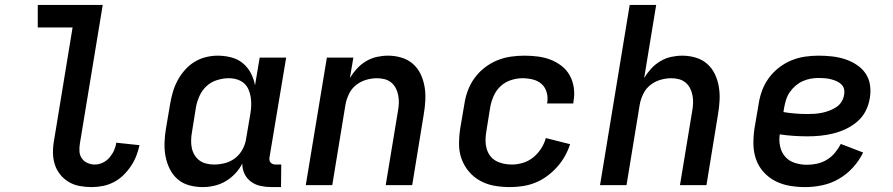

<svg xmlns="http://www.w3.org/2000/svg" viewBox="-20 -755 3640 783"><path d="M354 8Q329 8 304.5 3.5Q280 -1 259.5 -13.5Q239 -26 224.5 -44.5Q210 -63 203 -86Q196 -109 196 -134.5Q196 -160 201 -186L276 -643H134V-735H399L306 -171Q303 -154 304 -138Q305 -122 313.5 -109.5Q322 -97 336.5 -90.5Q351 -84 367 -84Q383 -84 399 -91.5Q415 -99 426.5 -112.5Q438 -126 445 -141.5Q452 -157 454 -173L549 -163Q544 -140 535.5 -118.5Q527 -97 513.5 -77Q500 -57 482.5 -40Q465 -23 443.5 -12Q422 -1 399 3.5Q376 8 354 8Z M807 8Q778 8 751 0.5Q724 -7 704 -24.5Q684 -42 672 -66.5Q660 -91 655 -118Q650 -145 651 -174Q652 -203 657 -232L674 -332Q678 -356 685 -380Q692 -404 704 -426.5Q716 -449 733.5 -469Q751 -489 773 -502.5Q795 -516 819.5 -522Q844 -528 868 -528Q896 -528 923 -521Q950 -514 970 -497.5Q990 -481 1002.5 -457.5Q1015 -434 1020 -407L1039 -520H1147L1079 -113Q1078 -107 1079 -101.5Q1080 -96 1083.5 -92Q1087 -88 1092.5 -86Q1098 -84 1104 -84H1127L1126 8H1088Q1065 8 1043.5 3.5Q1022 -1 1004.5 -13.5Q987 -26 977.5 -45.5Q968 -65 968 -88Q957 -66 939 -47Q921 -28 899.5 -15.5Q878 -3 854 2.5Q830 8 807 8ZM853 -84Q875 -84 898 -90Q921 -96 939.5 -110.5Q958 -125 969.5 -146.5Q981 -168 984 -191L1001 -291Q1004 -308 1004.5 -325Q1005 -342 1002.5 -358.5Q1000 -375 993.5 -390Q987 -405 975 -415.5Q963 -426 947 -431Q931 -436 913 -436Q890 -436 865.5 -428.5Q841 -421 822.5 -404Q804 -387 793.5 -363.5Q783 -340 779 -317L763 -217Q760 -201 759.5 -184.5Q759 -168 762 -152.5Q765 -137 773 -123.5Q781 -110 793 -101Q805 -92 820.5 -88Q836 -84 853 -84Z M1227 0 1313 -520H1421L1407 -437Q1419 -457 1435.5 -475Q1452 -493 1473 -505.5Q1494 -518 1517 -523Q1540 -528 1562 -528Q1591 -528 1617.5 -520Q1644 -512 1664 -494.5Q1684 -477 1695.5 -452.5Q1707 -428 1711.5 -401Q1716 -374 1714.5 -345.5Q1713 -317 1708 -288L1661 0H1553L1603 -303Q1606 -319 1606.5 -335Q1607 -351 1604 -366.5Q1601 -382 1594 -395.5Q1587 -409 1575.5 -418.5Q1564 -428 1549 -432Q1534 -436 1517 -436Q1496 -436 1473.5 -429.5Q1451 -423 1432.5 -408.5Q1414 -394 1403.5 -372.5Q1393 -351 1389 -329L1335 0Z M2059 8Q2027 8 1996 2.5Q1965 -3 1938.5 -17.5Q1912 -32 1892.5 -55Q1873 -78 1862.5 -106.5Q1852 -135 1852 -167.5Q1852 -200 1857 -232L1874 -332Q1878 -359 1888 -386Q1898 -413 1915.5 -437Q1933 -461 1957 -479.5Q1981 -498 2008 -509Q2035 -520 2063 -524Q2091 -528 2118 -528Q2146 -528 2173.5 -524.5Q2201 -521 2225.5 -511.5Q2250 -502 2270.5 -486Q2291 -470 2303.5 -447.5Q2316 -425 2320 -397.5Q2324 -370 2319 -343L2318 -333H2211L2212 -338Q2215 -360 2209 -380Q2203 -400 2188 -413Q2173 -426 2152.5 -431Q2132 -436 2111 -436Q2087 -436 2063 -428Q2039 -420 2021 -403Q2003 -386 1993 -363Q1983 -340 1979 -317L1963 -217Q1960 -200 1960 -182.5Q1960 -165 1964.5 -149Q1969 -133 1978.5 -120Q1988 -107 2002.5 -99Q2017 -91 2033.5 -87.5Q2050 -84 2068 -84Q2090 -84 2113 -91Q2136 -98 2155 -113.5Q2174 -129 2187 -149.5Q2200 -170 2206 -192L2305 -167Q2297 -142 2283.5 -118Q2270 -94 2251.5 -73.5Q2233 -53 2210.5 -36.5Q2188 -20 2163 -10Q2138 0 2111.5 4Q2085 8 2059 8Z M2427 0 2548 -735H2656L2607 -437Q2619 -457 2635.5 -475Q2652 -493 2673 -505.5Q2694 -518 2717 -523Q2740 -528 2762 -528Q2791 -528 2817.5 -520Q2844 -512 2864 -494.5Q2884 -477 2895.5 -452.5Q2907 -428 2911.5 -401Q2916 -374 2914.5 -345.5Q2913 -317 2908 -288L2861 0H2753L2803 -303Q2806 -319 2806.5 -335Q2807 -351 2804 -366.5Q2801 -382 2794 -395.5Q2787 -409 2775.5 -418.5Q2764 -428 2749 -432Q2734 -436 2717 -436Q2696 -436 2673.5 -429.5Q2651 -423 2632.5 -408.5Q2614 -394 2603.5 -372.5Q2593 -351 2589 -329L2535 0Z M3264 8Q3231 8 3199.5 2.5Q3168 -3 3141 -17Q3114 -31 3093.5 -54Q3073 -77 3063 -106Q3053 -135 3052.5 -167Q3052 -199 3057 -232L3074 -332Q3078 -359 3088 -386Q3098 -413 3115.5 -437Q3133 -461 3157 -479.5Q3181 -498 3208 -509Q3235 -520 3263 -524Q3291 -528 3318 -528Q3346 -528 3373 -525Q3400 -522 3425 -514Q3450 -506 3472.5 -491.5Q3495 -477 3509.5 -456Q3524 -435 3528 -408Q3532 -381 3527 -354Q3523 -328 3510.5 -303Q3498 -278 3476.5 -259.5Q3455 -241 3429.5 -229Q3404 -217 3377.5 -210.5Q3351 -204 3325 -201.5Q3299 -199 3273 -199Q3244 -199 3215.5 -201Q3187 -203 3160 -207Q3156 -182 3161.5 -157.5Q3167 -133 3182.5 -115.5Q3198 -98 3222 -90.5Q3246 -83 3271 -83Q3291 -83 3312 -87.5Q3333 -92 3352 -103.5Q3371 -115 3385 -132Q3399 -149 3409 -168L3500 -133Q3484 -100 3458.5 -72Q3433 -44 3401 -25.5Q3369 -7 3333.5 0.5Q3298 8 3264 8ZM3273 -290Q3288 -290 3302.5 -291Q3317 -292 3332 -295Q3347 -298 3361.5 -303.5Q3376 -309 3389.5 -317.5Q3403 -326 3411.5 -339.5Q3420 -353 3422 -367Q3425 -380 3422 -392Q3419 -404 3410 -412Q3401 -420 3390.5 -424.5Q3380 -429 3368 -432Q3356 -435 3343.5 -436Q3331 -437 3318 -437Q3302 -437 3285.5 -434Q3269 -431 3253.5 -424Q3238 -417 3224.5 -405.5Q3211 -394 3201 -379.5Q3191 -365 3186 -349Q3181 -333 3178 -317L3175 -298Q3198 -294 3223 -292Q3248 -290 3273 -290Z"/></svg>

Font: Iosevka Semibold Extended
Style: Italic
Weight: 600
Width: 7
Italic angle: -9°
Monospace: yes
Designer: Belleve Invis
Foundry: Belleve Invis
Version: Version 32.5.0; ttfautohint (v1.8.4)